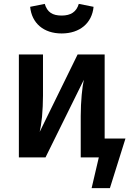

<svg xmlns="http://www.w3.org/2000/svg" viewBox="-20 -809 665 987"><path d="M297 -637C390 -637 453 -690 461 -774L385 -789C373 -748 344 -729 297 -729C250 -729 223 -746 210 -789L135 -774C143 -690 204 -637 297 -637ZM518 -97V-529H379L184 -131C188 -146 192 -172 196 -208C199 -244 201 -280 201 -317V-529H77V0H214L411 -399C403 -364 395 -289 395 -212V0H488L451 158H545L625 -97Z"/></svg>

Font: Fira Sans Medium
Style: Regular
Weight: 500
Designer: Carrois Corporate & Edenspiekermann AG
Foundry: Carrois Corporate GbR & Edenspiekermann AG
Version: Version 4.203